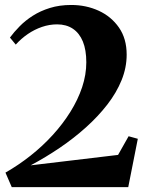

<svg xmlns="http://www.w3.org/2000/svg" viewBox="-20 -772 614 792"><path d="M2.5 -60Q56 -90.5 105.8 -129.8Q155.5 -169 197.2 -214.8Q239 -260.5 270.2 -310.5Q301.5 -360.5 318.8 -412.2Q336 -464 336 -515Q336 -566 321.8 -600.8Q307.5 -635.5 280.5 -653.5Q253.5 -671.5 215.5 -671.5Q184 -671.5 153.2 -661Q122.5 -650.5 95 -631.8Q67.5 -613 45 -588L21 -617Q37.5 -639.5 60.8 -663.2Q84 -687 115.2 -707Q146.5 -727 186 -739.2Q225.5 -751.5 274 -751.5Q335 -751.5 387 -727.8Q439 -704 470.8 -658.2Q502.5 -612.5 502.5 -546.5Q502.5 -493 481.5 -441.2Q460.5 -389.5 422.8 -340.8Q385 -292 335 -247Q285 -202 226.8 -162.5Q168.5 -123 106.5 -90L467 -133L510.5 -210L548.5 -199.5L509 0H28.5Z"/></svg>

Font: Merriweather 120pt
Style: Bold
Weight: 700
Designer: Eben Sorkin
Foundry: Eben Sorkin
Version: Version 2.100